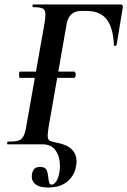

<svg xmlns="http://www.w3.org/2000/svg" viewBox="-20 -645 569 858"><path d="M122 144Q122 128 129.5 114.5Q137 101 159 101Q181 101 187.5 113.5Q194 126 196 150Q198 166 200.5 173Q203 180 211 180Q220 180 229.5 168Q239 156 244 132Q248 110 248 97Q248 56 229 28Q210 0 170 0H13Q12 0 12 -4Q12 -12 14 -12Q45 -12 60 -16Q75 -20 84 -35Q93 -50 98 -84L180 -547Q183 -567 183 -580Q183 -600 172 -606.5Q161 -613 129 -613Q125 -613 125 -619Q125 -625 129 -625H520Q525 -625 527.5 -621.5Q530 -618 529 -613L501 -444Q500 -440 494.5 -440Q489 -440 489 -444Q486 -520 457 -558Q428 -596 368 -596H342Q289 -596 278 -539L198 -82Q193 -50 193 -40Q193 -22 201 -17Q209 -12 235 -7Q322 9 322 77Q322 89 319 102Q312 140 280.5 166.5Q249 193 195 193Q159 193 140.5 180Q122 167 122 144ZM65 -311Q65 -325 69 -325H313Q315 -325 316.5 -320.5Q318 -316 318 -311Q318 -306 316.5 -301.5Q315 -297 313 -297H69Q65 -297 65 -311Z"/></svg>

Font: Cormorant Infant
Style: Bold Italic
Weight: 700
Italic angle: -10°
Designer: Christian Thalmann (Catharsis Fonts)
Foundry: Catharsis Fonts
Version: Version 4.000